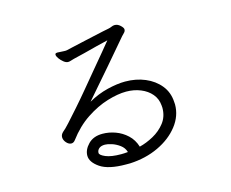

<svg xmlns="http://www.w3.org/2000/svg" viewBox="-100 -849 1200 999"><g transform="rotate(-15 500.0 -349.0)"><path d="M462 9Q368 9 323.5 -21.5Q279 -52 279 -87Q279 -119 307 -148Q335 -177 384 -177Q419 -177 453.5 -164.5Q488 -152 515.5 -126.5Q543 -101 555 -62Q592 -71 630.5 -92Q669 -113 695 -146.5Q721 -180 721 -227Q721 -230 720.5 -233.5Q720 -237 720 -240Q717 -276 695 -302Q673 -328 637.5 -342.5Q602 -357 560 -357Q515 -357 457.5 -339.5Q400 -322 342 -283.5Q284 -245 237 -182Q228 -170 216 -170Q202 -170 189.5 -184Q177 -198 177 -214Q177 -228 190 -240Q202 -249 227 -276.5Q252 -304 286 -342.5Q320 -381 356.5 -425Q393 -469 428 -511Q463 -553 491.5 -587Q520 -621 535 -640Q512 -635 475 -625.5Q438 -616 401.5 -606.5Q365 -597 342 -592Q333 -590 325 -587Q317 -584 309 -584Q298 -584 285.5 -594Q273 -604 264 -616.5Q255 -629 255 -638Q255 -643 260 -645Q262 -646 268 -646Q275 -646 285 -645Q295 -644 305 -644Q309 -644 312.5 -644Q316 -644 320 -645Q328 -647 352 -652.5Q376 -658 407.5 -665Q439 -672 470.5 -679Q502 -686 525 -691Q548 -696 555 -697Q566 -699 574.5 -703Q583 -707 592 -707Q608 -707 622 -694Q636 -681 636 -672Q636 -662 628 -654.5Q620 -647 615 -641Q563 -579 501 -507.5Q439 -436 368 -354Q419 -383 472.5 -396Q526 -409 568 -409Q627 -409 675.5 -388.5Q724 -368 754.5 -330.5Q785 -293 788 -241Q788 -237 788.5 -233.5Q789 -230 789 -227Q789 -165 748 -112.5Q707 -60 638 -27.5Q569 5 484 9ZM488 -51Q481 -75 460.5 -90Q440 -105 418 -112Q396 -119 382 -119Q361 -119 350 -109.5Q339 -100 339 -86Q339 -74 368.5 -61.5Q398 -49 452 -49Q460 -49 469 -49.5Q478 -50 488 -51Z"/></g></svg>

Font: QiushuiShotai Bright
Style: Regular
Weight: 400
Designer: Christian Thalmann (Catharsis Fonts)
Version: Version 1.250;